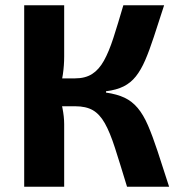

<svg xmlns="http://www.w3.org/2000/svg" viewBox="-20 -710 681 730"><path d="M604 -690Q582 -622 565 -570Q548 -518 532 -481Q516 -444 496.5 -419.5Q477 -395 450 -381.5Q423 -368 383 -363V-358Q425 -352 453.5 -338.5Q482 -325 503.5 -299.5Q525 -274 542.5 -233.5Q560 -193 579 -135.5Q598 -78 623 0H463Q436 -89 417 -148Q398 -207 378.5 -241.5Q359 -276 333 -291Q307 -306 266 -306L265 -412Q304 -412 330 -428.5Q356 -445 375 -479Q394 -513 411 -565.5Q428 -618 449 -690ZM224 -690V-495Q224 -461 219 -427Q214 -393 203 -362Q211 -332 217.5 -299Q224 -266 224 -238V0H72V-690ZM309 -412V-306H185V-412Z"/></svg>

Font: Exo 2
Style: Bold
Weight: 700
Designer: Natanael Gama
Foundry: Natanael Gama
Version: Version 2.010